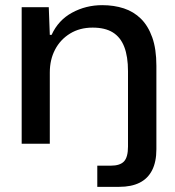

<svg xmlns="http://www.w3.org/2000/svg" viewBox="-20 -557 679 744"><path d="M357 167V85H409Q445 85 460.5 68.5Q476 52 476 11V-281Q476 -338 461.5 -375.5Q447 -413 417 -431.5Q387 -450 339 -450Q289 -450 251.5 -427Q214 -404 193.5 -365Q173 -326 173 -276V0H64V-529H169L173 -422H180Q206 -479 259.5 -508Q313 -537 376 -537Q422 -537 460 -524.5Q498 -512 526 -484.5Q554 -457 570 -412Q586 -367 586 -302V21Q586 70 569.5 102.5Q553 135 521 151Q489 167 442 167Z"/></svg>

Font: Mona Sans SemiExpanded Medium
Style: Regular
Weight: 500
Width: 6
Designer: Deni Anggara
Foundry: GitHub
Version: Version 2.000